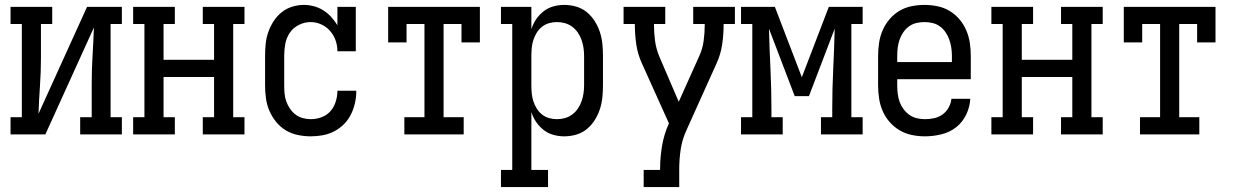

<svg xmlns="http://www.w3.org/2000/svg" viewBox="-20 -548 5040 783"><path d="M23 0V-70H69V-450H23V-520H193V-450H147V-312Q147 -255 143 -198Q139 -141 137 -84L335 -520H477V-450H431V-70H477V0H307V-70H354V-208Q354 -265 357.5 -322Q361 -379 363 -436L165 0Z M523 0V-70H569V-450H523V-520H693V-450H647V-304H853V-450H807V-520H977V-450H931V-70H977V0H807V-70H853V-234H647V-70H693V0Z M1247 8Q1221 8 1194.5 2.5Q1168 -3 1145.5 -16.5Q1123 -30 1106 -51Q1089 -72 1078.5 -96.5Q1068 -121 1064.5 -147.5Q1061 -174 1061 -200V-320Q1061 -345 1063.5 -369.5Q1066 -394 1074 -417Q1082 -440 1095.5 -461Q1109 -482 1128 -497.5Q1147 -513 1171 -520.5Q1195 -528 1219 -528Q1240 -528 1260.5 -522.5Q1281 -517 1299 -505.5Q1317 -494 1331 -478.5Q1345 -463 1356 -445V-520H1431V-339H1356Q1356 -362 1348.5 -383.5Q1341 -405 1326 -422Q1311 -439 1290 -448.5Q1269 -458 1247 -458Q1222 -458 1199 -446.5Q1176 -435 1162 -414.5Q1148 -394 1143.5 -369.5Q1139 -345 1139 -320V-200Q1139 -183 1140.5 -166.5Q1142 -150 1147.5 -134.5Q1153 -119 1162.5 -105Q1172 -91 1185 -81Q1198 -71 1214.5 -66.5Q1231 -62 1247 -62Q1270 -62 1291.5 -70Q1313 -78 1327.5 -94.5Q1342 -111 1349 -133Q1356 -155 1356 -177V-178H1433V-176Q1433 -152 1427.5 -127.5Q1422 -103 1411 -81Q1400 -59 1382.5 -41.5Q1365 -24 1343 -12.5Q1321 -1 1296.5 3.5Q1272 8 1247 8Z M1629 0V-70H1711V-450H1638V-375H1563V-520H1937V-375H1862V-450H1789V-70H1871V0Z M2023 215V145H2069V-450H2023V-520H2147V-429Q2154 -451 2166.5 -469.5Q2179 -488 2197 -502Q2215 -516 2237 -522Q2259 -528 2281 -528Q2306 -528 2330 -521Q2354 -514 2373 -498.5Q2392 -483 2405.5 -461.5Q2419 -440 2426.5 -417Q2434 -394 2436.5 -369.5Q2439 -345 2439 -320V-200Q2439 -175 2436.5 -150.5Q2434 -126 2426.5 -103Q2419 -80 2405.5 -58.5Q2392 -37 2373 -21.5Q2354 -6 2330 1Q2306 8 2281 8Q2259 8 2237 2Q2215 -4 2197 -18Q2179 -32 2166.5 -50.5Q2154 -69 2147 -91V145H2215V215ZM2251 -62Q2268 -62 2284 -66.5Q2300 -71 2313.5 -81Q2327 -91 2336.5 -105Q2346 -119 2351.5 -134.5Q2357 -150 2359.5 -166.5Q2362 -183 2362 -200V-320Q2362 -337 2359.5 -353.5Q2357 -370 2351.5 -385.5Q2346 -401 2336.5 -415Q2327 -429 2313.5 -439Q2300 -449 2284 -453.5Q2268 -458 2251 -458Q2235 -458 2219 -453.5Q2203 -449 2190 -438.5Q2177 -428 2168.5 -414Q2160 -400 2155 -384.5Q2150 -369 2148.5 -352.5Q2147 -336 2147 -320V-200Q2147 -184 2148.5 -167.5Q2150 -151 2155 -135.5Q2160 -120 2168.5 -106Q2177 -92 2190 -81.5Q2203 -71 2219 -66.5Q2235 -62 2251 -62Z M2605 215V145H2672V141Q2672 94 2680 46.5Q2688 -1 2708 -45L2598 -289Q2581 -326 2575 -366Q2569 -406 2569 -447V-450H2523V-520H2693V-450H2647V-447Q2647 -413 2651.5 -380.5Q2656 -348 2669 -317L2748 -133L2831 -318Q2845 -348 2849.5 -381Q2854 -414 2854 -447V-450H2807V-520H2977V-450H2931V-447Q2931 -406 2925 -366Q2919 -326 2902 -289L2779 -16Q2762 21 2756 61Q2750 101 2750 141V215Z M3002 0V-70H3048V-450H3002V-520H3140L3250 -233L3360 -520H3498V-450H3452V-70H3498V0H3328V-70H3374V-104Q3374 -186 3378 -267.5Q3382 -349 3384 -431L3279 -156H3221L3116 -431Q3118 -349 3122 -267.5Q3126 -186 3126 -104V-70H3172V0Z M3752 8Q3725 8 3698.5 2.5Q3672 -3 3649 -16.5Q3626 -30 3608 -50.5Q3590 -71 3579.5 -95.5Q3569 -120 3565 -146.5Q3561 -173 3561 -200V-320Q3561 -347 3565 -373.5Q3569 -400 3579.5 -424.5Q3590 -449 3607.5 -469.5Q3625 -490 3647.5 -503.5Q3670 -517 3696.5 -522.5Q3723 -528 3750 -528Q3777 -528 3803.5 -522.5Q3830 -517 3852.5 -503.5Q3875 -490 3892.5 -469.5Q3910 -449 3920.5 -424.5Q3931 -400 3935 -373.5Q3939 -347 3939 -320V-225H3639V-200Q3639 -183 3641 -166Q3643 -149 3648.5 -133.5Q3654 -118 3664 -104Q3674 -90 3688 -80Q3702 -70 3718.5 -66Q3735 -62 3752 -62Q3771 -62 3789.5 -66Q3808 -70 3823.5 -81Q3839 -92 3848.5 -109Q3858 -126 3860 -145H3937Q3935 -111 3920 -80Q3905 -49 3878.5 -28.5Q3852 -8 3818.5 0Q3785 8 3752 8ZM3862 -295V-320Q3862 -337 3859.5 -353.5Q3857 -370 3851.5 -386Q3846 -402 3836.5 -416Q3827 -430 3813.5 -440Q3800 -450 3783.5 -454Q3767 -458 3750 -458Q3733 -458 3716.5 -454Q3700 -450 3686.5 -440Q3673 -430 3663.5 -416Q3654 -402 3648.5 -386Q3643 -370 3641 -353.5Q3639 -337 3639 -320V-295Z M4023 0V-70H4069V-450H4023V-520H4193V-450H4147V-304H4353V-450H4307V-520H4477V-450H4431V-70H4477V0H4307V-70H4353V-234H4147V-70H4193V0Z M4629 0V-70H4711V-450H4638V-375H4563V-520H4937V-375H4862V-450H4789V-70H4871V0Z"/></svg>

Font: Iosevka Curly Slab
Style: Regular
Weight: 400
Monospace: yes
Designer: Belleve Invis
Foundry: Belleve Invis
Version: Version 22.1.2; ttfautohint (v1.8.4)